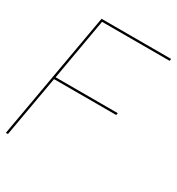

<svg xmlns="http://www.w3.org/2000/svg" viewBox="-172 -779 816 884"><g transform="rotate(30 235.5 -337.5)"><path d="M-9 0H2L59.5 -325H390L392 -336H61.5L119 -664H478L480 -675H110Z"/></g></svg>

Font: Anybody UltraCondensed Thin Thin
Style: Italic
Weight: 250
Italic angle: -10°
Version: Version 1.111